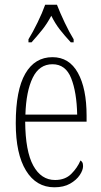

<svg xmlns="http://www.w3.org/2000/svg" viewBox="-20 -786 430 816"><path d="M211 10Q134 10 90.5 -61Q47 -132 47 -262Q47 -403 87.5 -473Q128 -543 203 -543Q274 -543 311 -476.5Q348 -410 348 -294V-269H87Q88 -143 121.5 -82Q155 -21 214 -21Q257 -21 283 -47Q309 -73 322 -104Q326 -102 329.5 -96.5Q333 -91 333 -80Q333 -63 319 -42Q305 -21 278 -5.5Q251 10 211 10ZM308 -299Q306 -394 282.5 -453.5Q259 -513 203 -513Q147 -513 119 -455.5Q91 -398 88 -299ZM101 -619Q119 -648 139.5 -690Q160 -732 172 -766H222Q235 -732 255 -690Q275 -648 293 -619V-606H281Q255 -634 235 -659.5Q215 -685 198 -719Q180 -685 159.5 -659.5Q139 -634 114 -606H101Z"/></svg>

Font: Noto Serif ExtraCondensed ExtraLight
Style: Regular
Weight: 200
Width: 2
Designer: Monotype Design Team
Foundry: Monotype Imaging Inc.
Version: Version 2.015